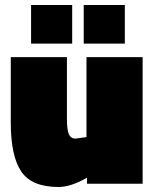

<svg xmlns="http://www.w3.org/2000/svg" viewBox="-20 -733 617 766"><path d="M325 -505H549V0H327V-24Q263 13 213 13Q107 13 65 -48.5Q23 -110 23 -244V-505H247V-259Q247 -214 255 -197Q263 -180 281 -180L325 -186ZM314 -559V-713H478V-559ZM104 -559V-713H268V-559Z"/></svg>

Font: Titillium Web
Style: Black
Weight: 900
Version: Version 1.001;PS 35.000;hotconv 1.0.70;makeotf.lib2.5.55311